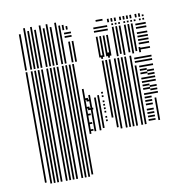

<svg xmlns="http://www.w3.org/2000/svg" viewBox="-80 -606 860 877"><g transform="rotate(-10 349.5 -168.0)"><path d="M68 184H60V-328H68ZM92 192H84V-328H92ZM108 192H100V-328H108ZM124 192H116V-328H124ZM140 192H132V-328H140ZM164 192H156V-328H164ZM180 192H172V-328H180ZM196 192H188V-328H196ZM212 192H204V-328H212ZM236 192H228V-328H236ZM252 192H244V-328H252ZM268 192H260V-328H268ZM284 184H276V-328H284ZM308 0H300V-208H308ZM320 -12H304V-20H320ZM320 -44H304V-52H320ZM320 -84H304V-92H320ZM320 -116H304V-124H320ZM320 -156H304V-164H320ZM336 -108H312V-116H336ZM328 -148H312V-156H328ZM332 -8H324V-176H332ZM356 -8H348V-160H356ZM372 -16H364V-168H372ZM392 -44H384V-52H392ZM392 -60H384V-68H392ZM392 -84H384V-92H392ZM392 -100H384V-108H392ZM392 -116H384V-124H392ZM392 -132H384V-140H392ZM392 -156H384V-164H392ZM392 -172H384V-180H392ZM420 -56H412V-272H420ZM436 -8H428V-272H436ZM452 0H444V-272H452ZM476 0H468V-272H476ZM492 0H484V-272H492ZM508 0H500V-272H508ZM524 0H516V-272H524ZM548 0H540V-272H548ZM564 0H556V-272H564ZM608 -12H576V-20H608ZM608 -28H576V-36H608ZM608 -44H576V-52H608ZM608 -60H576V-68H608ZM608 -84H576V-92H608ZM608 -100H576V-108H608ZM608 -116H576V-124H608ZM608 -132H576V-140H608ZM608 -156H576V-164H608ZM608 -172H576V-180H608ZM608 -188H576V-196H608ZM608 -204H576V-212H608ZM608 -228H576V-236H608ZM608 -244H576V-252H608ZM608 -260H576V-268H608ZM628 -8H620V-112H628ZM640 -132H608V-140H640ZM640 -148H608V-156H640ZM640 -164H608V-172H640ZM640 -188H608V-196H640ZM640 -204H608V-212H640ZM640 -220H608V-228H640ZM640 -236H608V-244H640ZM640 -260H608V-268H640ZM420 -272H412V-320H420ZM436 -272H428V-320H436ZM452 -272H444V-320H452ZM476 -272H468V-320H476ZM492 -272H484V-320H492ZM508 -272H500V-320H508ZM524 -272H516V-320H524ZM548 -272H540V-320H548ZM640 -284H560V-292H640ZM640 -300H560V-308H640ZM420 -328H412V-344H420ZM452 -328H444V-352H452ZM492 -328H484V-344H492ZM524 -328H516V-352H524ZM564 -328H556V-344H564ZM596 -328H588V-352H596ZM68 -336H60V-488H68ZM92 -336H84V-488H92ZM108 -336H100V-488H108ZM124 -336H116V-488H124ZM140 -336H132V-488H140ZM164 -336H156V-488H164ZM180 -336H172V-488H180ZM196 -336H188V-488H196ZM212 -336H204V-488H212ZM236 -336H228V-488H236ZM252 -336H244V-488H252ZM284 -336H276V-432H284ZM300 -336H292V-432H300ZM412 -336H404V-432H412ZM428 -336H420V-432H428ZM444 -336H436V-432H444ZM460 -336H452V-432H460ZM296 -452H264V-460H296ZM464 -452H400V-460H464ZM296 -468H264V-476H296ZM464 -468H400V-476H464ZM492 -336H484V-464H492ZM508 -336H500V-464H508ZM524 -336H516V-464H524ZM548 -336H540V-464H548ZM564 -336H556V-464H564ZM580 -336H572V-464H580ZM640 -340H592V-348H640ZM640 -364H592V-372H640ZM640 -380H592V-388H640ZM640 -396H592V-404H640ZM640 -412H592V-420H640ZM640 -436H592V-444H640ZM640 -452H592V-460H640ZM492 -472H484V-480H492ZM508 -472H500V-480H508ZM524 -472H516V-480H524ZM548 -472H540V-480H548ZM564 -472H556V-480H564ZM580 -472H572V-480H580ZM596 -472H588V-480H596ZM620 -472H612V-480H620ZM636 -472H628V-480H636ZM68 -488H60V-504H68ZM92 -488H84V-512H92ZM108 -488H100V-512H108ZM124 -488H116V-512H124ZM140 -488H132V-512H140ZM164 -488H156V-512H164ZM180 -488H172V-512H180ZM196 -488H188V-512H196ZM212 -488H204V-512H212ZM236 -488H228V-512H236ZM252 -488H244V-512H252ZM268 -488H260V-512H268ZM284 -488H276V-504H284ZM448 -500H416V-508H448ZM476 -488H468V-504H476ZM492 -488H484V-504H492ZM508 -488H500V-504H508ZM532 -488H524V-504H532ZM548 -488H540V-504H548ZM564 -488H556V-504H564ZM580 -488H572V-504H580ZM604 -488H596V-504H604ZM620 -488H612V-504H620ZM636 -488H628V-496H636ZM92 -512H84V-528H92ZM124 -512H116V-528H124ZM164 -512H156V-528H164ZM196 -512H188V-528H196ZM236 -512H228V-528H236Z"/></g></svg>

Font: Rubik Lines
Style: Regular
Weight: 400
Designer: Hubert and Fischer, NaN
Foundry: Hubert and Fischer, NaN
Version: Version 2.201